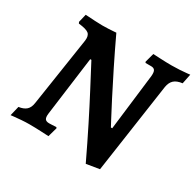

<svg xmlns="http://www.w3.org/2000/svg" viewBox="-148 -811 1025 1007"><g transform="rotate(30 364.5 -307.5)"><path d="M515 -199 556 -540Q558 -564 551.5 -573.5Q545 -583 529 -583Q518 -583 507.5 -583Q497 -583 495 -583L492 -589L507 -644Q507 -644 518.5 -643.5Q530 -643 548.5 -642Q567 -641 586 -640.5Q605 -640 620 -640Q643 -640 668 -641.5Q693 -643 711 -645Q729 -647 729 -647L717 -588Q684 -584 667.5 -569Q651 -554 646 -525L567 19L488 32Q440 -69 395.5 -157.5Q351 -246 316 -312.5Q281 -379 261 -417Q241 -455 241 -455H234L187 -99Q184 -75 190.5 -65.5Q197 -56 215 -56Q220 -56 230.5 -56.5Q241 -57 249.5 -57.5Q258 -58 258 -58L262 -53L246 4Q246 4 234 3.5Q222 3 203.5 2Q185 1 165 0.5Q145 0 129 0Q106 0 80 2Q54 4 36.5 6Q19 8 19 8L33 -50Q63 -54 79 -68.5Q95 -83 99 -113L162 -526Q166 -557 151 -569.5Q136 -582 89 -587Q88 -590 87 -591.5Q86 -593 85 -595L97 -645Q97 -645 114.5 -644Q132 -643 155.5 -641.5Q179 -640 200 -640Q219 -640 238 -641Q257 -642 270 -643Q283 -644 283 -644Q324 -557 363.5 -477.5Q403 -398 435.5 -335Q468 -272 487.5 -235.5Q507 -199 507 -199Z"/></g></svg>

Font: Alegreya SemiBold
Style: Italic
Weight: 600
Italic angle: -7°
Designer: Juan Pablo del Peral
Foundry: Huerta Tipografica
Version: Version 2.009